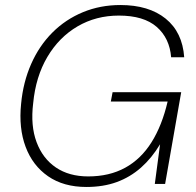

<svg xmlns="http://www.w3.org/2000/svg" viewBox="-20 -732 781 764"><path d="M324 12Q233 12 171.5 -30.5Q110 -73 82 -147.5Q54 -222 64 -319Q72 -405 104 -477.5Q136 -550 188.5 -602.5Q241 -655 310 -683.5Q379 -712 459 -712Q572 -712 639 -658Q706 -604 713 -504H661Q655 -580 603.5 -625Q552 -670 453 -670Q362 -670 288.5 -627Q215 -584 168.5 -505.5Q122 -427 112 -321Q101 -232 125.5 -166.5Q150 -101 202.5 -65.5Q255 -30 331 -30Q415 -30 478 -64.5Q541 -99 583 -166Q625 -233 647 -328H421L428 -365H701L637 0H596L617 -158Q584 -103 541 -65Q498 -27 444.5 -7.5Q391 12 324 12Z"/></svg>

Font: DM Sans 20pt ExtraLight
Style: Italic
Weight: 250
Italic angle: -10°
Version: Version 4.004;gftools[0.9.30]